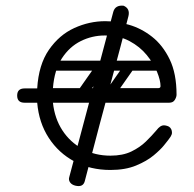

<svg xmlns="http://www.w3.org/2000/svg" viewBox="-20 -584 677 671"><path d="M412 -564Q435 -554 429 -528Q402 -423 377.5 -332.5Q353 -242 328.5 -150Q304 -58 276 50Q270 71 244 65Q231 62 225 53.5Q219 45 222 35L376 -543Q383 -567 412 -564ZM366 10Q296 10 240.5 -19.5Q185 -49 150.5 -102Q116 -155 110 -225H66Q40 -225 40 -250Q40 -275 66 -275H110Q115 -358 151 -410Q187 -462 239.5 -486Q292 -510 348 -510Q387 -510 430.5 -497.5Q474 -485 511.5 -455.5Q549 -426 573 -376.5Q597 -327 597 -253Q597 -245 591 -235Q585 -225 571 -225H165Q171 -170 198 -128.5Q225 -87 268.5 -63.5Q312 -40 366 -40Q409 -40 439 -54.5Q469 -69 490 -89.5Q511 -110 527 -129Q533 -137 539.5 -141.5Q546 -146 553 -146Q557 -146 562.5 -144.5Q568 -143 571 -141Q581 -134 581 -120Q581 -114 576 -106Q571 -98 553 -76Q541 -61 517 -41Q493 -21 455.5 -5.5Q418 10 366 10ZM165 -276H533Q541 -276 541 -283Q541 -303 529 -332.5Q517 -362 493 -391.5Q469 -421 432.5 -440.5Q396 -460 346 -460Q302 -460 262.5 -440.5Q223 -421 196.5 -380.5Q170 -340 165 -276ZM451 -372H554V-337H451ZM345 -366Q358 -356 349 -343L283 -249Q274 -235 258 -246Q245 -256 254 -269L320 -363Q324 -368 331 -369.5Q338 -371 345 -366ZM443 -366Q456 -356 447 -343L381 -249Q372 -235 356 -246Q343 -256 352 -269L418 -363Q422 -368 429 -369.5Q436 -371 443 -366ZM147 -259Q147 -276 164 -276H496Q513 -276 513 -259Q513 -241 497 -241H165Q147 -241 147 -259ZM147 -355Q147 -372 164 -372H496Q513 -372 513 -355Q513 -337 497 -337H165Q147 -337 147 -355Z"/></svg>

Font: Nsibidi Libre Uzo
Style: Regular
Weight: 400
Designer: Oluwaseun Badejo
Version: Version 1.021